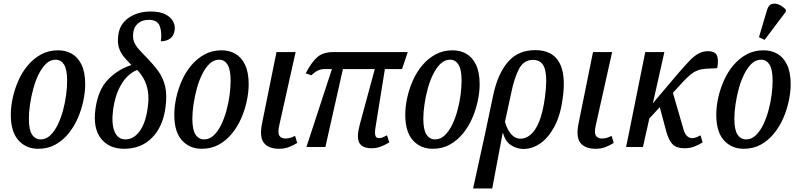

<svg xmlns="http://www.w3.org/2000/svg" viewBox="-20 -830 4502 1084"><path d="M196 10Q127 10 84 -38Q41 -86 41 -182Q41 -228 52 -278Q63 -328 84 -375.5Q105 -423 137.5 -461.5Q170 -500 212.5 -523Q255 -546 308 -546Q351 -546 385.5 -526.5Q420 -507 440.5 -464.5Q461 -422 461 -354Q461 -311 450.5 -261Q440 -211 419.5 -163.5Q399 -116 367 -76.5Q335 -37 292.5 -13.5Q250 10 196 10ZM210 -43Q240 -43 264 -66Q288 -89 306 -126Q324 -163 336 -207.5Q348 -252 353.5 -295.5Q359 -339 359 -374Q359 -438 341.5 -465.5Q324 -493 294 -493Q264 -493 240.5 -470.5Q217 -448 198.5 -411Q180 -374 168 -329.5Q156 -285 149.5 -240.5Q143 -196 143 -160Q143 -97 161 -70Q179 -43 210 -43Z M681 10Q595 10 549.5 -48.5Q504 -107 519 -216Q534 -322 588.5 -379.5Q643 -437 722 -463Q699 -486 680 -508.5Q661 -531 651.5 -560.5Q642 -590 648 -633Q656 -694 706.5 -729.5Q757 -765 831 -765Q884 -765 915 -748.5Q946 -732 958 -707.5Q970 -683 966 -660Q962 -628 941 -612.5Q920 -597 888 -597Q895 -647 882 -682.5Q869 -718 820 -718Q783 -718 760 -698.5Q737 -679 733 -649Q728 -617 736.5 -595Q745 -573 763.5 -552Q782 -531 810 -503Q846 -466 873.5 -428.5Q901 -391 912.5 -342Q924 -293 914 -221Q899 -113 837.5 -51.5Q776 10 681 10ZM688 -43Q734 -43 767.5 -88Q801 -133 813 -215Q822 -274 815 -315Q808 -356 791.5 -385Q775 -414 755 -435Q727 -425 699.5 -398.5Q672 -372 650.5 -326.5Q629 -281 619 -214Q608 -133 626.5 -88Q645 -43 688 -43Z M1119 10Q1050 10 1007 -38Q964 -86 964 -182Q964 -228 975 -278Q986 -328 1007 -375.5Q1028 -423 1060.5 -461.5Q1093 -500 1135.5 -523Q1178 -546 1231 -546Q1274 -546 1308.5 -526.5Q1343 -507 1363.5 -464.5Q1384 -422 1384 -354Q1384 -311 1373.5 -261Q1363 -211 1342.5 -163.5Q1322 -116 1290 -76.5Q1258 -37 1215.5 -13.5Q1173 10 1119 10ZM1133 -43Q1163 -43 1187 -66Q1211 -89 1229 -126Q1247 -163 1259 -207.5Q1271 -252 1276.5 -295.5Q1282 -339 1282 -374Q1282 -438 1264.5 -465.5Q1247 -493 1217 -493Q1187 -493 1163.5 -470.5Q1140 -448 1121.5 -411Q1103 -374 1091 -329.5Q1079 -285 1072.5 -240.5Q1066 -196 1066 -160Q1066 -97 1084 -70Q1102 -43 1133 -43Z M1556 10Q1497 10 1470.5 -22.5Q1444 -55 1459 -131L1541 -536H1649L1557 -124Q1547 -81 1557 -64.5Q1567 -48 1591 -48Q1606 -48 1618 -51.5Q1630 -55 1646 -63L1658 -23Q1636 -9 1611 0.5Q1586 10 1556 10Z M1710 0 1854 -440H1811Q1793 -440 1776 -432.5Q1759 -425 1738 -405L1706 -416Q1738 -478 1771 -507Q1804 -536 1862 -536H2282L2250 -440H2153L2100 -111Q2095 -81 2099 -65.5Q2103 -50 2120 -50Q2130 -50 2141 -54.5Q2152 -59 2165 -66L2178 -26Q2153 -11 2129 -2Q2105 7 2078 7Q2025 7 2008.5 -24Q1992 -55 2011 -126L2096 -440H1916L1817 0Z M2423 10Q2354 10 2311 -38Q2268 -86 2268 -182Q2268 -228 2279 -278Q2290 -328 2311 -375.5Q2332 -423 2364.5 -461.5Q2397 -500 2439.5 -523Q2482 -546 2535 -546Q2578 -546 2612.5 -526.5Q2647 -507 2667.5 -464.5Q2688 -422 2688 -354Q2688 -311 2677.5 -261Q2667 -211 2646.5 -163.5Q2626 -116 2594 -76.5Q2562 -37 2519.5 -13.5Q2477 10 2423 10ZM2437 -43Q2467 -43 2491 -66Q2515 -89 2533 -126Q2551 -163 2563 -207.5Q2575 -252 2580.5 -295.5Q2586 -339 2586 -374Q2586 -438 2568.5 -465.5Q2551 -493 2521 -493Q2491 -493 2467.5 -470.5Q2444 -448 2425.5 -411Q2407 -374 2395 -329.5Q2383 -285 2376.5 -240.5Q2370 -196 2370 -160Q2370 -97 2388 -70Q2406 -43 2437 -43Z M2764 -290Q2789 -411 2846.5 -479Q2904 -547 3002 -547Q3099 -547 3137.5 -477.5Q3176 -408 3157 -275Q3144 -178 3110 -115Q3076 -52 3030.5 -20.5Q2985 11 2935 11Q2898 11 2865.5 -10Q2833 -31 2820 -79H2818L2759 234H2651L2718 -72ZM2920 -47Q2948 -47 2975 -69Q3002 -91 3023 -141Q3044 -191 3056 -276Q3071 -382 3057 -437Q3043 -492 2989 -492Q2937 -492 2910 -440.5Q2883 -389 2866 -304L2831 -142Q2843 -99 2865.5 -73Q2888 -47 2920 -47Z M3343 10Q3284 10 3257.5 -22.5Q3231 -55 3246 -131L3328 -536H3436L3344 -124Q3334 -81 3344 -64.5Q3354 -48 3378 -48Q3393 -48 3405 -51.5Q3417 -55 3433 -63L3445 -23Q3423 -9 3398 0.5Q3373 10 3343 10Z M3515 0 3623 -536H3731L3666 -247L3809 -416Q3846 -459 3872.5 -486.5Q3899 -514 3923.5 -527.5Q3948 -541 3976 -541Q4019 -541 4028.5 -515Q4038 -489 4029 -445Q3991 -444 3965 -442Q3939 -440 3919 -432.5Q3899 -425 3880 -410Q3861 -395 3836 -368L3779 -306L3841 -93Q3848 -71 3860.5 -60.5Q3873 -50 3888 -50Q3899 -50 3909.5 -54Q3920 -58 3935 -66L3947 -26Q3928 -14 3902.5 -3.5Q3877 7 3845 7Q3800 7 3778 -14.5Q3756 -36 3741 -90L3705 -225L3646 -161L3610 0Z M4179 10Q4110 10 4067 -38Q4024 -86 4024 -182Q4024 -228 4035 -278Q4046 -328 4067 -375.5Q4088 -423 4120.5 -461.5Q4153 -500 4195.5 -523Q4238 -546 4291 -546Q4334 -546 4368.5 -526.5Q4403 -507 4423.5 -464.5Q4444 -422 4444 -354Q4444 -311 4433.5 -261Q4423 -211 4402.5 -163.5Q4382 -116 4350 -76.5Q4318 -37 4275.5 -13.5Q4233 10 4179 10ZM4193 -43Q4223 -43 4247 -66Q4271 -89 4289 -126Q4307 -163 4319 -207.5Q4331 -252 4336.5 -295.5Q4342 -339 4342 -374Q4342 -438 4324.5 -465.5Q4307 -493 4277 -493Q4247 -493 4223.5 -470.5Q4200 -448 4181.5 -411Q4163 -374 4151 -329.5Q4139 -285 4132.5 -240.5Q4126 -196 4126 -160Q4126 -97 4144 -70Q4162 -43 4193 -43ZM4297 -605 4265 -620 4311 -775Q4319 -802 4338 -807.5Q4357 -813 4378.5 -803.5Q4400 -794 4417 -775L4416 -763Z"/></svg>

Font: Noto Serif ExtraCondensed Medium
Style: Italic
Weight: 500
Width: 2
Italic angle: -12°
Designer: Monotype Design Team
Foundry: Monotype Imaging Inc.
Version: Version 2.013; ttfautohint (v1.8.4.7-5d5b)